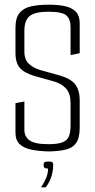

<svg xmlns="http://www.w3.org/2000/svg" viewBox="-20 -643 407 819"><path d="M189 3Q147 2 114.5 -4.5Q82 -11 64 -28Q46 -45 46 -77V-203L84 -210V-89Q84 -60 106.5 -44Q129 -28 187 -28Q226 -28 246.5 -36Q267 -44 274 -61.5Q281 -79 281 -108V-204Q281 -243 262.5 -264.5Q244 -286 209 -296L130 -318Q85 -331 65.5 -352.5Q46 -374 46 -418V-524Q46 -567 63.5 -588Q81 -609 113 -616Q145 -623 189 -623Q231 -623 260 -616Q289 -609 304.5 -592Q320 -575 320 -543V-416L281 -408V-528Q281 -562 262.5 -577.5Q244 -593 187 -593Q129 -593 106.5 -574.5Q84 -556 84 -512V-422Q84 -388 104 -370Q124 -352 153 -344L235 -321Q281 -308 300.5 -283.5Q320 -259 320 -214V-99Q320 -55 305 -33.5Q290 -12 261 -5Q232 2 189 3ZM155 156Q168 137 176.5 117Q185 97 185 76Q172 76 169 72Q166 68 166 63Q166 54 168.5 50Q171 46 188 46Q202 46 204.5 50Q207 54 207 62Q207 78 203 96Q199 114 191.5 129.5Q184 145 175 156Z"/></svg>

Font: Smooch Sans Thin Light
Style: Regular
Weight: 300
Version: Version 1.010